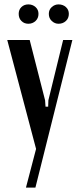

<svg xmlns="http://www.w3.org/2000/svg" viewBox="-20 -678 362 873"><path d="M115 -496 185 -222 187 -193H199L200 -222L267 -496H309L141 175H98L144 -1L13 -496ZM65 -615Q65 -634 77.5 -646Q90 -658 109 -658Q128 -658 141.5 -646Q155 -634 155 -615Q155 -595 141.5 -582.5Q128 -570 109 -570Q90 -570 77.5 -582.5Q65 -595 65 -615ZM202 -615Q202 -634 215.5 -646Q229 -658 246 -658Q266 -658 279.5 -646Q293 -634 293 -615Q293 -595 279.5 -582.5Q266 -570 246 -570Q229 -570 215.5 -582.5Q202 -595 202 -615Z"/></svg>

Font: Moniqa Paragraph
Style: Bold
Weight: 700
Designer: Rajesh Rajput
Foundry: Rajesh Rajput
Version: Version 1.000